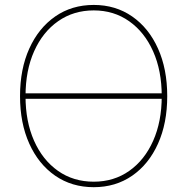

<svg xmlns="http://www.w3.org/2000/svg" viewBox="-20 -757 766 786"><path d="M649.9 -375V-352.5H76.7V-375ZM363.8 9.3Q273.9 9.3 205.8 -37.8Q137.7 -85 99.9 -168.9Q62 -252.9 62 -363.3Q62 -474.6 100.1 -558.6Q138.2 -642.6 206.1 -689.7Q273.9 -736.8 363.8 -736.8Q453.1 -736.8 521 -689.7Q588.9 -642.6 626.7 -558.6Q664.6 -474.6 664.6 -363.3Q664.6 -252.4 626.7 -168.5Q588.9 -84.5 521 -37.6Q453.1 9.3 363.8 9.3ZM363.8 -13.2Q446.3 -13.2 509 -57.4Q571.8 -101.6 606.9 -180.4Q642.1 -259.3 642.1 -363.3Q642.1 -467.8 606.9 -546.6Q571.8 -625.5 509 -669.9Q446.3 -714.4 363.8 -714.4Q281.2 -714.4 218.3 -670.4Q155.3 -626.5 119.9 -547.6Q84.5 -468.8 84.5 -363.3Q84.5 -259.8 119.4 -180.9Q154.3 -102.1 217.3 -57.6Q280.3 -13.2 363.8 -13.2Z"/></svg>

Font: Inter 20pt Thin
Style: Regular
Weight: 250
Version: Version 4.001;git-66647c0bb